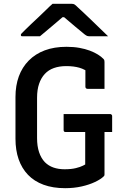

<svg xmlns="http://www.w3.org/2000/svg" viewBox="-20 -965 640 1005"><path d="M313 -368H556Q560 -368 562 -366.5Q564 -365 565.5 -363Q567 -361 567 -357V-274H324Q321 -274 319 -274.5Q317 -275 315.5 -276.5Q314 -278 313.5 -280Q313 -282 313 -285Q313 -307 313 -327Q313 -347 313 -368ZM328 -720Q365 -720 395.5 -714.5Q426 -709 450 -700Q474 -691 492.5 -679.5Q511 -668 522 -656Q525 -653 526 -649.5Q527 -646 527 -641Q527 -621 527 -596.5Q527 -572 527 -547.5Q527 -523 527 -500Q505 -500 482.5 -500Q460 -500 438 -500Q433 -500 430 -503Q427 -506 427 -511Q427 -529 427 -546.5Q427 -564 427 -583.5Q427 -603 427 -626L453 -580Q425 -602 395.5 -610.5Q366 -619 327 -619Q291 -619 262.5 -609Q234 -599 214.5 -578Q195 -557 184.5 -526Q174 -495 174 -453V-242Q174 -200 184.5 -168.5Q195 -137 215 -116Q234 -97 260 -88Q286 -79 318 -79Q353 -79 377 -85Q401 -91 413.5 -97.5Q426 -104 426 -104Q426 -139 426 -174Q426 -209 426 -243.5Q426 -278 426 -311H531L527 -291Q527 -236 527 -173.5Q527 -111 527 -52Q527 -50 526.5 -47.5Q526 -45 523 -42Q508 -27 477.5 -12.5Q447 2 407 11Q367 20 321 20Q257 20 208 2Q159 -16 126.5 -50Q94 -84 77.5 -131.5Q61 -179 61 -239V-457Q61 -517 78.5 -565Q96 -613 130.5 -648Q165 -683 214.5 -701.5Q264 -720 328 -720ZM255 -945Q266 -945 286 -945Q306 -945 325.5 -945Q345 -945 356 -945Q364 -945 369.5 -942Q375 -939 389 -925Q397 -918 415 -901Q433 -884 455.5 -862.5Q478 -841 501.5 -818Q525 -795 546 -775Q525 -775 499 -775Q473 -775 452 -775Q441 -775 436 -777Q431 -779 423 -785Q407 -798 374 -825.5Q341 -853 292 -895L345 -875Q329 -875 313 -875Q297 -875 280 -875L332 -896Q286 -856 251 -827Q216 -798 189 -775H100Q96 -775 93.5 -775.5Q91 -776 90 -778Q89 -780 89 -782Q89 -786 93 -790Q97 -794 111 -808Q124 -821 143 -839Q162 -857 183 -876.5Q204 -896 222.5 -914.5Q241 -933 255 -945Z"/></svg>

Font: Recursive Monospace Medium
Style: Regular
Weight: 500
Version: Version 1.047